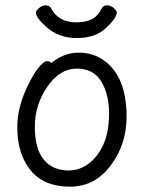

<svg xmlns="http://www.w3.org/2000/svg" viewBox="-20 -684 540 722"><path d="M45 -207Q45 -286 90 -373Q108 -409 126.5 -431.5Q145 -454 157 -454Q168 -454 173 -447Q220 -486 276 -486Q331 -486 372 -456Q456 -395 456 -245Q456 -144 400 -67Q340 18 243 18Q146 18 95.5 -43Q45 -104 45 -207ZM153 -584Q115 -618 115 -637Q115 -644 127 -654Q139 -664 152 -664Q166 -664 172 -653Q199 -600 268 -600Q301 -600 324 -611Q347 -622 363 -653Q369 -664 383 -664Q396 -664 407.5 -654Q419 -644 419 -637Q419 -617 379 -579Q339 -541 269 -541Q199 -541 153 -584ZM238 -43Q280 -43 314 -69Q348 -95 369 -141Q390 -187 390 -258Q390 -329 361 -377.5Q332 -426 268 -426Q205 -426 158 -358Q111 -290 111 -207Q111 -125 144.5 -84Q178 -43 238 -43Z"/></svg>

Font: Moon Stars Kai T HW
Style: Regular
Weight: 400
Designer: GuiWonder
Version: Version 1.101